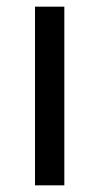

<svg xmlns="http://www.w3.org/2000/svg" viewBox="-20 -556 298 576"><path d="M173 0V-536H85V0Z"/></svg>

Font: Noto Sans Newa
Style: Regular
Weight: 400
Designer: Monotype Design Team
Foundry: Monotype Imaging Inc.
Version: Version 2.007